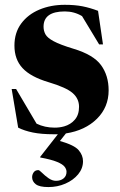

<svg xmlns="http://www.w3.org/2000/svg" viewBox="-20 -545 500 798"><path d="M181.5 232.5Q144 232.5 128.8 220.8Q113.5 209 113.5 191.5Q113.5 180.5 120 171.2Q126.5 162 139.5 162Q143.5 162 154.8 173.2Q166 184.5 181.5 195.5Q197 206.5 212.5 206.5Q232 206.5 244.2 196.5Q256.5 186.5 256.5 169Q256.5 158.5 248.5 148Q240.5 137.5 217 127.8Q193.5 118 147 109.5V107L220.5 13Q211.5 13 202.5 13Q152.5 13 116.8 5.8Q81 -1.5 55.5 -14.5L28.5 -175H47L132 -31Q166 -14.5 207 -14.5Q228 -14.5 245.5 -19.5H246Q274 -27.5 291.2 -47.8Q308.5 -68 308.5 -101Q308.5 -135 282 -158.2Q255.5 -181.5 181.5 -203.5Q107.5 -225.5 73.8 -261.8Q40 -298 40 -355.5Q40 -409 68 -447Q96 -485 143.5 -505Q191 -525 249 -525Q291 -525 322.8 -518.8Q354.5 -512.5 387.5 -500L408 -360.5H392L321 -478Q288.5 -497.5 249.5 -497.5Q161 -497.5 161 -434Q161 -417 168.8 -402.5Q176.5 -388 202.8 -373.8Q229 -359.5 285 -342.5Q368.5 -317.5 400 -274.2Q431.5 -231 431.5 -169.5Q431.5 -99.5 382.8 -51.2Q334 -3 254 9.5L229 41Q289 58 307 79.2Q325 100.5 325 125Q325 155 304.8 179.5Q284.5 204 251.8 218.2Q219 232.5 181.5 232.5Z"/></svg>

Font: Newsreader Display
Style: Bold
Weight: 700
Designer: Hugues Gentile
Foundry: Production Type
Version: Version 1.001